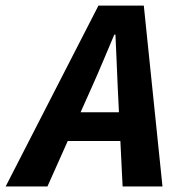

<svg xmlns="http://www.w3.org/2000/svg" viewBox="-63 -672 683 692"><path d="M-42.6 0 291.8 -651.8H455.3L522.6 0H378.9L361.5 -353.2Q359.4 -401.7 357.4 -449.4Q355.3 -497 353.1 -547.1H348.9Q328.3 -498.8 308.3 -450.9Q288.2 -403 266.1 -353.9L108 0ZM120.3 -163.8 144.8 -267.3H442.9L419.7 -163.8Z"/></svg>

Font: SourceCodeVF
Style: Italic
Weight: 200
Italic angle: -11°
Monospace: yes
Designer: Paul D. Hunt, Teo Tuominen
Foundry: Adobe
Version: Version 1.026;hotconv 1.1.0;makeotfexe 2.6.0